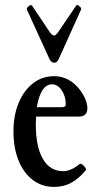

<svg xmlns="http://www.w3.org/2000/svg" viewBox="-20 -725 392 756"><path d="M193 11Q145 11 109 -16.5Q73 -44 53 -93Q33 -142 33 -208Q33 -271 53.5 -320Q74 -369 110 -397Q146 -425 193 -425Q255 -425 297 -368Q324 -330 324 -299Q324 -266 291 -266H122Q121 -251 121 -235Q121 -147 149 -99Q177 -51 229 -51Q259 -51 293 -79Q298 -82 304.5 -77Q311 -72 315.5 -65.5Q320 -59 318 -55Q290 -21 260 -5Q230 11 193 11ZM185 -393Q162 -393 147 -369.5Q132 -346 125 -303H225Q239 -303 239 -314Q239 -346 223 -369.5Q207 -393 185 -393ZM194 -478Q182 -478 175 -492L86 -687Q84 -693 92 -700Q101 -708 106 -703L177 -597Q187 -585 193 -585Q199 -585 208 -597L280 -703Q284 -709 293 -700Q302 -693 299 -687L211 -492Q208 -486 204 -482Q200 -478 194 -478Z"/></svg>

Font: Junicode Two Beta Condensed Medium
Style: Regular
Weight: 500
Width: 3
Designer: Peter S. Baker
Foundry: Briery Creek Software
Version: Version 1.053; ttfautohint (v1.8.4)